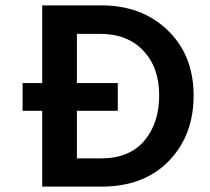

<svg xmlns="http://www.w3.org/2000/svg" viewBox="-20 -694 782 714"><path d="M418 -282H266V-105H355Q461 -105 516.5 -170.5Q572 -236 572 -339.5Q572 -443 513 -505.5Q454 -568 353 -568H266V-385H418ZM357 0H137V-282H64V-385H137V-674H357Q508 -674 604 -581Q700 -488 700 -339Q700 -190 607.5 -95Q515 0 357 0Z"/></svg>

Font: Hind Guntur SemiBold
Style: Regular
Weight: 600
Designer: Manushi Parikh, Hitesh Malaviya
Foundry: Indian Type Foundry
Version: Version 1.000;PS 1.0;hotconv 1.0.86;makeotf.lib2.5.63406; tt